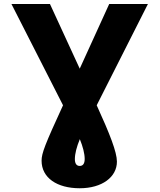

<svg xmlns="http://www.w3.org/2000/svg" viewBox="-20 -748 817 983"><path d="M38.6 -727.5 302.7 -209C210.4 -8.3 192.9 36.6 192.9 74.7C192.9 162.6 272 215.8 388.2 215.8C502.9 215.8 578.6 158.2 578.6 79.6C578.6 30.8 542.5 -61.5 475.1 -209L737.3 -727.5H539.1L388.2 -396.5L235.8 -727.5ZM388.7 -35.6C404.3 2.9 413.6 38.6 413.6 65.9C413.6 89.4 404.8 101.6 388.2 101.6C371.6 101.6 363.3 88.9 363.3 66.4C363.3 39.1 372.6 3.4 388.7 -35.6Z"/></svg>

Font: Inter ExtraBold
Style: Regular
Weight: 800
Designer: Rasmus Andersson
Foundry: rsms
Version: Version 4.001;git-9221beed3